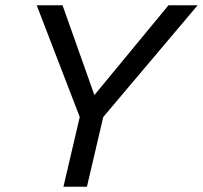

<svg xmlns="http://www.w3.org/2000/svg" viewBox="-20 -710 771 730"><path d="M221.2 0 283.2 -265.1 119.6 -689.9H217.8L338.9 -348.6L620.6 -689.9H731.4L372.6 -265.1L310.5 0Z"/></svg>

Font: HK Grotesk Medium Legacy Italic
Style: Regular
Weight: 500
Italic angle: -13°
Designer: Alfredo Marco Pradil
Foundry: Hanken Design Co.
Version: Version 2.022;PS 002.022;hotconv 1.0.88;makeotf.lib2.5.64775